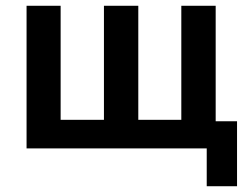

<svg xmlns="http://www.w3.org/2000/svg" viewBox="-20 -514 868 665"><path d="M696 131V0H72V-494H190V-99H340V-494H459V-99H608V-494H727V-94H801V131Z"/></svg>

Font: Nunito Sans 10pt SemiCondensed
Style: Bold
Weight: 700
Width: 4
Designer: Vernon Adams
Foundry: Vernon Adams
Version: Version 3.101;gftools[0.9.27]